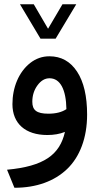

<svg xmlns="http://www.w3.org/2000/svg" viewBox="-20 -634 469 905"><path d="M212.9 -368.7C179.2 -368.7 148.9 -357.9 122.1 -336.9C68.4 -294.4 38.6 -221.7 38.6 -143.1C38.6 -51.8 99.6 2.4 203.1 2.4C233.9 2.4 261.7 -2.4 286.1 -12.2C261.7 95.7 187 149.9 13.2 166L47.9 251H49.3C151.4 251 236.3 220.2 296.4 162.6C356.4 105 390.6 15.6 390.6 -93.8C390.6 -180.2 375 -248 343.3 -296.4C311.5 -344.7 268.1 -368.7 212.9 -368.7ZM170.9 -451.7H242.2L339.4 -613.8H274.4L206.5 -498.5L139.2 -613.8H74.2ZM213.4 -265.1C264.2 -265.1 291.5 -211.9 293 -119.6C272 -105.5 243.7 -98.1 208 -98.1C151.9 -98.1 132.3 -115.2 132.3 -154.3C132.3 -184.1 140.6 -210 156.7 -231.9C172.9 -253.9 191.4 -265.1 213.4 -265.1Z"/></svg>

Font: Samim Medium
Style: Regular
Weight: 500
Foundry: DejaVu fonts team - Redesigned by Saber Rastikerdar
Version: Version 4.0.5